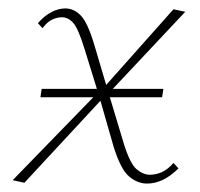

<svg xmlns="http://www.w3.org/2000/svg" viewBox="-20 -432 476 456"><path d="M329 4Q307 4 287 -12.5Q267 -29 250 -83L215 -205L181 -315Q166 -364 154 -377.5Q142 -391 127 -391Q116 -391 104 -385.5Q92 -380 81 -365L70 -377Q86 -395 102.5 -403.5Q119 -412 135 -412Q156 -412 172.5 -394.5Q189 -377 205 -322L234 -224L274 -91Q289 -43 304.5 -30Q320 -17 336 -17Q351 -17 365 -23.5Q379 -30 392 -45L404 -32Q383 -12 365 -4Q347 4 329 4ZM38 2 10 -4 220 -220 229 -204ZM232 -204 223 -220 392 -410 420 -404ZM76 -201 79 -221H368L365 -201Z"/></svg>

Font: Ysabeau Office Thin
Style: Italic
Weight: 250
Italic angle: -12°
Designer: Christian Thalmann (Catharsis Fonts)
Version: Version 2.001;gftools[0.9.30]; featfreeze: tnum,lnum,ss02